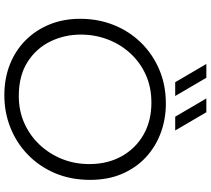

<svg xmlns="http://www.w3.org/2000/svg" viewBox="-62 -872 948 863"><g transform="rotate(90 411.5 -441.0)"><path d="M409 13Q333 13 270 -12Q207 -37 161.5 -82.5Q116 -128 90.5 -190Q65 -252 65 -328Q65 -409 93 -479Q121 -549 172.5 -601.5Q224 -654 293.5 -683.5Q363 -713 446 -713Q516 -713 578 -690Q640 -667 687.5 -623Q735 -579 762 -516Q789 -453 789 -373Q789 -285 758.5 -214Q728 -143 675 -92Q622 -41 553.5 -14Q485 13 409 13ZM412 -52Q479 -52 534.5 -77Q590 -102 631 -145.5Q672 -189 695 -246Q718 -303 718 -369Q718 -451 683 -514Q648 -577 586 -612.5Q524 -648 442 -648Q372 -648 316 -622.5Q260 -597 219.5 -552.5Q179 -508 157.5 -451Q136 -394 136 -331Q136 -257 167 -193.5Q198 -130 259.5 -91Q321 -52 412 -52ZM505 -755 423 -895H485L567 -755ZM350 -755 268 -895H330L412 -755Z"/></g></svg>

Font: MuseoModerno Thin Light
Style: Italic
Weight: 300
Italic angle: -9°
Version: Version 1.003